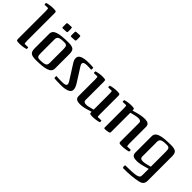

<svg xmlns="http://www.w3.org/2000/svg" viewBox="76 -1662 2841 2841"><g transform="rotate(45 1496.5 -241.5)"><path d="M278 -6Q211 13 143 13Q101 13 91.5 6Q82 -1 83 -30V-605Q83 -660 72 -660L3 -658Q-1 -666 -1 -677Q-1 -685 2 -694Q69 -713 137 -713Q179 -713 188.5 -706Q198 -699 197 -670V-95Q197 -40 208 -40L277 -42Q281 -34 281 -23Q281 -15 278 -6Z M780 -406V-99Q780 -38 710.5 -13Q641 12 488 12Q414 12 385 -11Q356 -34 356 -97V-403Q356 -465 426 -489.5Q496 -514 650 -514Q724 -514 752 -491.5Q780 -469 780 -406ZM666 -103V-394Q666 -439 653.5 -455.5Q641 -472 608 -472Q522 -472 495.5 -455.5Q469 -439 470 -399V-108Q470 -63 482 -47Q494 -31 530 -31Q617 -32 642 -48Q667 -64 666 -103ZM427 -630V-678Q427 -693 430 -698.5Q433 -704 445 -705L515 -709Q526 -709 529 -702.5Q532 -696 532 -679V-631Q532 -617 528.5 -611Q525 -605 513 -604L441 -600Q426 -599 427 -630ZM604 -630V-678Q604 -693 607 -698.5Q610 -704 623 -705L693 -709Q703 -709 706 -702.5Q709 -696 709 -679V-631Q709 -617 705.5 -611Q702 -605 691 -604L618 -600Q603 -599 604 -630Z M876 8Q871 -1 871 -15Q871 -26 875 -37Q905 -32 987 -32Q1038 -32 1058.5 -40.5Q1079 -49 1079 -73Q1079 -84 1065 -109L925 -330Q901 -367 894 -386Q887 -405 887 -429Q887 -515 1084 -514Q1134 -514 1169 -510Q1175 -498 1175 -487Q1175 -477 1170 -465Q1139 -469 1084 -469Q1007 -469 1007 -429Q1007 -413 1023 -389L1163 -168Q1197 -112 1197 -73Q1197 -28 1146.5 -7.5Q1096 13 1023 13Q924 13 876 8Z M1810 -6Q1743 13 1675 13Q1633 13 1623.5 6Q1614 -1 1615 -30Q1607 -28 1580.5 -20Q1554 -12 1544.5 -9Q1535 -6 1513.5 -0.5Q1492 5 1479 7Q1466 9 1448.5 11Q1431 13 1416 13Q1361 13 1338 -4.5Q1315 -22 1315 -63V-406Q1315 -461 1304 -461L1235 -459Q1231 -467 1231 -478Q1231 -486 1234 -495Q1301 -514 1369 -514Q1411 -514 1420.5 -507Q1430 -500 1429 -471V-88Q1429 -47 1485 -47Q1524 -47 1615 -75V-406Q1615 -461 1604 -461L1535 -459Q1531 -465 1531 -478Q1531 -486 1534 -495Q1601 -514 1669 -514Q1710 -514 1720 -507Q1730 -500 1729 -471V-95Q1729 -59 1730.5 -49.5Q1732 -40 1740 -40L1809 -42Q1813 -36 1813 -23Q1813 -16 1810 -6Z M2031 -426V-18Q2031 -4 2015 2Q1979 13 1934 13Q1917 13 1917 -4V-406Q1917 -461 1906 -461L1837 -459Q1833 -467 1833 -478Q1833 -486 1836 -495Q1903 -514 1971 -514Q2013 -514 2022.5 -507Q2032 -500 2031 -471Q2042 -474 2068 -481.5Q2094 -489 2106 -492Q2118 -495 2139.5 -500Q2161 -505 2175.5 -507.5Q2190 -510 2208 -512Q2226 -514 2242 -514Q2297 -514 2320 -496.5Q2343 -479 2343 -438V-95Q2343 -40 2354 -40L2423 -42Q2427 -34 2427 -23Q2427 -15 2424 -6Q2357 13 2289 13Q2247 13 2237.5 6Q2228 -1 2229 -30V-413Q2229 -454 2173 -454Q2130 -454 2031 -426Z M2532 230Q2523 214 2523 204Q2523 189 2527 178Q2610 178 2661 175Q2712 172 2745 165.5Q2778 159 2791 148.5Q2804 138 2807 127.5Q2810 117 2810 97V-30Q2799 -27 2766.5 -18Q2734 -9 2720.5 -5.5Q2707 -2 2683 3.5Q2659 9 2639.5 11Q2620 13 2601 13Q2546 13 2523 -4.5Q2500 -22 2500 -63V-403Q2500 -465 2570 -489.5Q2640 -514 2794 -514Q2868 -514 2896 -491.5Q2924 -469 2924 -406V105Q2924 148 2902.5 171.5Q2881 195 2836 204Q2713 231 2532 230ZM2614 -399V-88Q2614 -47 2670 -47Q2713 -47 2810 -75V-394Q2810 -439 2797.5 -455.5Q2785 -472 2752 -472Q2666 -472 2639.5 -455.5Q2613 -439 2614 -399Z"/></g></svg>

Font: Federant
Style: Medium
Weight: 500
Designer: Cyreal (www.cyreal.org)
Foundry: Cyreal (www.cyreal.org)
Version: Version 1.010